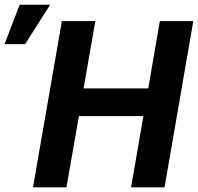

<svg xmlns="http://www.w3.org/2000/svg" viewBox="-82 -801 847 821"><path d="M621.6 0H478.5L531.2 -304.7H255.4L202.1 0H59.1L182.6 -710.9H325.7L275.4 -422.9H551.8L601.6 -710.9H744.6ZM2 -780.8H132.3L25.4 -612.3H-62.5Z"/></svg>

Font: RobotoInd
Style: Bold Italic
Weight: 700
Italic angle: -12°
Designer: Google
Version: Version 2.001150; 2014